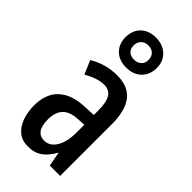

<svg xmlns="http://www.w3.org/2000/svg" viewBox="-257 -943 947 947"><g transform="rotate(45 216.0 -469.5)"><path d="M218 -616Q297 -616 333.5 -568Q370 -520 370 -428V-66H298L284 -140H282Q259 -98 229 -77Q199 -56 155 -56Q112 -56 85.5 -79Q59 -102 46 -139.5Q33 -177 33 -220Q33 -302 79 -345.5Q125 -389 211 -393L275 -396V-429Q275 -484 258.5 -511Q242 -538 206 -538Q161 -538 101 -504L71 -575Q138 -616 218 -616ZM231 -326Q130 -321 130 -221Q130 -175 146 -154Q162 -133 190 -133Q229 -133 252.5 -171Q276 -209 276 -276V-329ZM222 -674Q172 -674 143 -703Q114 -732 114 -778Q114 -825 143 -854Q172 -883 222 -883Q270 -883 300.5 -854.5Q331 -826 331 -780Q331 -733 301.5 -703.5Q272 -674 222 -674ZM223 -729Q245 -729 259.5 -742.5Q274 -756 274 -778Q274 -801 260.5 -815Q247 -829 223 -829Q200 -829 185.5 -815Q171 -801 171 -778Q171 -756 184 -742.5Q197 -729 223 -729Z"/></g></svg>

Font: Noto Sans Malayalam UI ExtraCondensed Medium
Style: Regular
Weight: 500
Width: 2
Designer: Jelle Bosma - Monotype Design Team
Foundry: Monotype Imaging Inc.
Version: Version 2.104; ttfautohint (v1.8.4.7-5d5b)